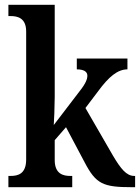

<svg xmlns="http://www.w3.org/2000/svg" viewBox="-20 -780 583 800"><path d="M15 0H281V-47H272C244 -47 208 -55 208 -113V-196L255 -250L333 -103C380 -13 410 0 530 0H543V-47H539C507 -47 483 -77 451 -131L336 -330L389 -400C433 -460 470 -491 511 -491V-536H300V-491C328 -491 344 -482 344 -465C344 -452 339 -434 311 -399L204 -259C205 -266 208 -341 208 -376V-760H15V-713H25C53 -713 89 -705 89 -649V-115C89 -55 54 -47 25 -47H15Z"/></svg>

Font: Noto Serif Bengali Condensed
Style: Regular
Weight: 400
Width: 3
Designer: Juan Bruce, Universal Thirst, Indian Type Foundry and the Monotype Design Team.
Foundry: Monotype Imaging Inc.
Version: Version 2.003